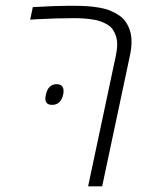

<svg xmlns="http://www.w3.org/2000/svg" viewBox="-20 -660 525 680"><path d="M96.2 -634.8Q179.2 -639.6 225.1 -639.6Q271 -639.6 292 -637.9Q313 -636.2 333.7 -632.6Q354.5 -628.9 370.8 -622.1Q387.2 -615.2 401.6 -605.7Q416 -596.2 425.3 -582.5Q434.6 -568.8 440.2 -551.8Q445.8 -534.7 445.8 -511.7Q445.8 -488.8 439.9 -461.9L341.8 0H292L390.1 -461.9Q395 -484.9 395 -502.2Q395 -519.5 390.6 -532.5Q386.2 -545.4 379.2 -555.7Q372.1 -565.9 360.6 -572.8Q349.1 -579.6 336.4 -584.2Q323.7 -588.9 306.6 -591.3Q276.4 -595.7 241.2 -595.7Q183.6 -595.7 108.9 -591.8L86.9 -590.3ZM180.2 -361.8Q205.1 -361.8 205.1 -337.9Q205.1 -332 203.6 -324.7Q195.3 -288.6 164.6 -288.6Q140.6 -288.6 140.6 -311Q140.6 -316.9 142.6 -324.7Q150.4 -361.8 180.2 -361.8Z"/></svg>

Font: Open Sans Hebrew Light
Style: Italic
Weight: 300
Italic angle: -12°
Foundry: Ascender Corporation, Yanek Iontef
Version: Version 2.001;PS 002.001;hotconv 1.0.70;makeotf.lib2.5.58329